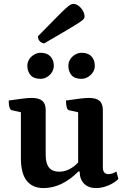

<svg xmlns="http://www.w3.org/2000/svg" viewBox="-20 -947 646 979"><path d="M201.9 12Q145.8 12 116.1 -25.5Q86.5 -63 86.5 -141.7V-385.5L104.6 -370.5L39.9 -385.1Q32.9 -386.6 28.7 -399.4Q24.5 -412.1 24.5 -434.5Q71 -441.4 98 -444.5Q124.9 -447.7 141.9 -447.7Q178.3 -447.7 195.6 -432.9Q213 -418.1 213 -385.6V-155.9Q213 -113.2 230.2 -92.4Q247.4 -71.6 280.9 -71.6Q306.1 -71.6 327.3 -81.3Q348.6 -91 364.8 -105.3Q381.1 -119.7 390.9 -133.3L378.5 -108.2V-385.5L396.6 -370.5L331.4 -385.1Q324.4 -386.6 320.4 -399.4Q316.5 -412.1 316.5 -434.5Q363.1 -441.4 390 -444.5Q416.9 -447.7 433.3 -447.7Q470.3 -447.7 487.4 -432.9Q504.4 -418.1 504.4 -385.6V-94.1Q504.4 -76.2 511.7 -67.6Q519 -59.1 533.3 -59.1Q543 -59.1 554.1 -63Q565.3 -66.9 573.5 -72.7L583.7 -34.4Q561.8 -13.2 530.5 -0.6Q499.2 12 469.9 12Q431.7 12 408.9 -10.3Q386.2 -32.6 386.2 -72.4H379.4Q295.6 12 201.9 12ZM395.5 -545Q361.1 -545 344.8 -563.7Q328.6 -582.4 328.6 -611.5Q328.6 -630 338.3 -645Q348 -660 363.8 -668.9Q379.6 -677.9 395.5 -677.9Q429.1 -677.9 446.2 -659.5Q463.4 -641.1 463.4 -611.5Q463.4 -593.5 453.7 -578.5Q444 -563.4 428.2 -554.2Q412.5 -545 395.5 -545ZM186.5 -545Q152.5 -545 136 -563.7Q119.5 -582.4 119.5 -611.5Q119.5 -630 129.2 -645Q138.9 -660 154.7 -668.9Q170.5 -677.9 186.5 -677.9Q219.5 -677.9 236.9 -659.5Q254.4 -641.1 254.4 -611.5Q254.4 -593.5 244.7 -578.5Q235 -563.4 219.5 -554.2Q204 -545 186.5 -545ZM205.9 -726Q194.3 -726 183.9 -735.8Q173.5 -745.7 173.5 -762.1Q232.2 -821.5 265.2 -855.2Q298.2 -888.9 314.8 -904Q331.4 -919.1 339.2 -923Q347.1 -927 354.4 -927Q368 -927 381.1 -917Q394.1 -907.1 402.6 -892.1Q411.1 -877.1 411.1 -862.1Q411.1 -856.2 406.4 -850Q401.7 -843.9 382.7 -831.2Q363.7 -818.6 321.9 -793.9Q280.1 -769.3 205.9 -726Z"/></svg>

Font: Pitagon Serif
Style: Regular
Weight: 400
Designer: Travis Tran
Foundry: Pitagon
Version: Version 1.000;gftools[0.9.26]